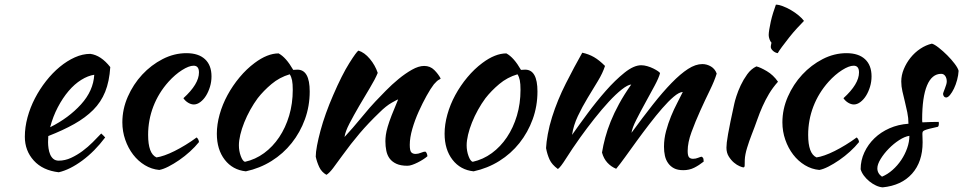

<svg xmlns="http://www.w3.org/2000/svg" viewBox="-20 -703 4149 827"><path d="M455 -414Q451 -352 433 -307.5Q415 -263 381.5 -229.5Q348 -196 300 -169Q252 -142 188 -117Q188 -111 187.5 -104.5Q187 -98 187 -91Q187 -78 189 -64Q191 -50 196 -38Q201 -26 210 -18.5Q219 -11 233 -11Q260 -11 286 -23Q312 -35 335.5 -52.5Q359 -70 379.5 -90.5Q400 -111 416 -128Q426 -119 433 -111Q388 -51 334.5 -11.5Q281 28 233 39Q164 31 125.5 -11.5Q87 -54 87 -114Q87 -155 98.5 -197.5Q110 -240 130.5 -279.5Q151 -319 178.5 -354Q206 -389 237.5 -415Q269 -441 302.5 -456Q336 -471 369 -471Q415 -465 455 -414ZM386 -381Q359 -377 330 -359Q301 -341 275.5 -311Q250 -281 229 -241Q208 -201 196 -155Q276 -195 329 -253.5Q382 -312 386 -381Z M507 -176Q507 -233 530.5 -286.5Q554 -340 592.5 -381.5Q631 -423 680.5 -448.5Q730 -474 783 -474Q835 -474 863 -448Q891 -422 891 -374Q891 -351 884.5 -329.5Q878 -308 867.5 -291Q857 -274 843 -263.5Q829 -253 815 -253Q803 -253 790.5 -260.5Q778 -268 770 -280Q837 -341 837 -391Q837 -420 814 -420Q794 -420 764 -401Q734 -382 706 -351Q663 -303 640.5 -244.5Q618 -186 618 -122Q618 -41 654 -25Q669 -27 689 -34Q709 -41 732 -52.5Q755 -64 779.5 -79Q804 -94 827 -111Q831 -108 834 -102Q837 -96 837 -91Q820 -70 798 -50Q776 -30 752 -13.5Q728 3 705.5 14.5Q683 26 666 29Q633 26 604 8.5Q575 -9 553.5 -37Q532 -65 519.5 -101Q507 -137 507 -176Z M1039 35Q982 29 948 -15Q914 -59 914 -127Q914 -167 926 -210Q938 -253 960 -293.5Q982 -334 1012 -370Q1042 -406 1077 -432Q1132 -473 1180 -473Q1212 -456 1243 -402Q1248 -402 1252 -402.5Q1256 -403 1261 -403Q1314 -403 1314 -309Q1314 -246 1293.5 -189.5Q1273 -133 1236.5 -87Q1200 -41 1149.5 -9.5Q1099 22 1039 35ZM1090 -280Q1073 -257 1058 -230Q1043 -203 1032 -175.5Q1021 -148 1015 -122.5Q1009 -97 1009 -77Q1009 -53 1017 -31Q1025 -9 1035 -6Q1080 -16 1117.5 -43.5Q1155 -71 1182.5 -112Q1210 -153 1225.5 -205Q1241 -257 1241 -316Q1241 -342 1238 -357Q1235 -372 1228 -383Q1184 -370 1149.5 -341Q1115 -312 1090 -280Z M1524 -485Q1550 -477 1573 -449.5Q1596 -422 1607 -389Q1596 -362 1573 -324Q1550 -286 1527 -246.5Q1504 -207 1485.5 -171.5Q1467 -136 1464 -113Q1480 -130 1499.5 -152.5Q1519 -175 1537.5 -197.5Q1556 -220 1572 -238.5Q1588 -257 1597 -266Q1616 -286 1642 -312.5Q1668 -339 1696.5 -362.5Q1725 -386 1754 -402.5Q1783 -419 1807 -419Q1833 -419 1850.5 -401.5Q1868 -384 1878 -365Q1878 -363 1870.5 -359.5Q1863 -356 1849 -340Q1835 -322 1817.5 -290.5Q1800 -259 1783.5 -222.5Q1767 -186 1756 -148Q1745 -110 1745 -79Q1745 -54 1751.5 -47Q1758 -40 1770 -40Q1781 -40 1793 -45Q1805 -50 1812 -50Q1816 -48 1818.5 -41.5Q1821 -35 1821 -30Q1813 -23 1802 -16Q1791 -9 1779 -3Q1767 3 1755.5 7Q1744 11 1735 11Q1706 11 1687.5 2.5Q1669 -6 1658.5 -20Q1648 -34 1644 -53.5Q1640 -73 1640 -95Q1640 -107 1642 -122Q1644 -137 1650 -157.5Q1656 -178 1667 -206.5Q1678 -235 1695 -275Q1693 -275 1668 -261Q1643 -247 1614 -218Q1567 -173 1529.5 -129Q1492 -85 1453 -31Q1431 0 1414.5 21.5Q1398 43 1386 50Q1365 38 1355 16.5Q1345 -5 1340 -28Q1340 -47 1345.5 -76Q1351 -105 1360.5 -140.5Q1370 -176 1384 -215Q1398 -254 1415 -293Q1453 -381 1484.5 -431Q1516 -481 1524 -485Z M2020 35Q1963 29 1929 -15Q1895 -59 1895 -127Q1895 -167 1907 -210Q1919 -253 1941 -293.5Q1963 -334 1993 -370Q2023 -406 2058 -432Q2113 -473 2161 -473Q2193 -456 2224 -402Q2229 -402 2233 -402.5Q2237 -403 2242 -403Q2295 -403 2295 -309Q2295 -246 2274.5 -189.5Q2254 -133 2217.5 -87Q2181 -41 2130.5 -9.5Q2080 22 2020 35ZM2071 -280Q2054 -257 2039 -230Q2024 -203 2013 -175.5Q2002 -148 1996 -122.5Q1990 -97 1990 -77Q1990 -53 1998 -31Q2006 -9 2016 -6Q2061 -16 2098.5 -43.5Q2136 -71 2163.5 -112Q2191 -153 2206.5 -205Q2222 -257 2222 -316Q2222 -342 2219 -357Q2216 -372 2209 -383Q2165 -370 2130.5 -341Q2096 -312 2071 -280Z M2921 -307Q2905 -306 2882 -286.5Q2859 -267 2832.5 -236.5Q2806 -206 2777.5 -169Q2749 -132 2722.5 -95.5Q2696 -59 2673 -27Q2650 5 2634 24Q2612 15 2596 -2.5Q2580 -20 2573 -46Q2578 -77 2587 -110.5Q2596 -144 2610.5 -180Q2625 -216 2646.5 -255.5Q2668 -295 2699 -339Q2684 -338 2658 -317.5Q2632 -297 2602 -264.5Q2572 -232 2540 -191.5Q2508 -151 2480 -112Q2443 -60 2418.5 -21Q2394 18 2383 25Q2357 6 2347 -16Q2337 -38 2332 -65Q2333 -89 2339.5 -125Q2346 -161 2358 -199Q2381 -272 2417.5 -344Q2454 -416 2488 -476Q2516 -470 2538.5 -457Q2561 -444 2586 -419Q2576 -388 2555 -353.5Q2534 -319 2511 -281Q2488 -243 2469 -203Q2450 -163 2444 -122Q2472 -162 2510.5 -214Q2549 -266 2589.5 -312Q2630 -358 2670 -390Q2710 -422 2742 -422Q2754 -422 2768 -418Q2782 -414 2794 -408Q2806 -402 2814 -396.5Q2822 -391 2823 -388Q2818 -368 2799.5 -333.5Q2781 -299 2760 -261Q2739 -223 2721 -187.5Q2703 -152 2700 -131Q2749 -198 2792 -252.5Q2835 -307 2873 -346Q2911 -385 2943.5 -406Q2976 -427 3005 -427Q3025 -427 3042.5 -416.5Q3060 -406 3067 -386Q3058 -356 3037.5 -314Q3017 -272 2996 -225.5Q2975 -179 2958.5 -134Q2942 -89 2942 -53Q2942 -32 2948 -25.5Q2954 -19 2965 -19Q2977 -19 2987.5 -23.5Q2998 -28 3003 -28Q3009 -24 3010 -18Q3011 -12 3011 -7Q2991 9 2970 19.5Q2949 30 2923 30Q2899 30 2883.5 22Q2868 14 2858 0Q2848 -14 2844 -32Q2840 -50 2840 -71Q2840 -105 2849 -138.5Q2858 -172 2870.5 -202.5Q2883 -233 2897 -259.5Q2911 -286 2921 -307Z M3109 -67Q3109 -76 3110.5 -89.5Q3112 -103 3116 -125.5Q3120 -148 3126.5 -180Q3133 -212 3143 -257Q3145 -267 3152 -289Q3159 -311 3170.5 -335.5Q3182 -360 3198.5 -383Q3215 -406 3238 -417Q3255 -413 3283 -396.5Q3311 -380 3331 -351Q3308 -325 3292.5 -299Q3277 -273 3264.5 -245Q3252 -217 3241.5 -187Q3231 -157 3218 -124Q3207 -96 3198 -66.5Q3189 -37 3188 -15Q3188 3 3187.5 10.5Q3187 18 3182 18Q3178 18 3166 13Q3154 8 3141.5 -2.5Q3129 -13 3119 -29Q3109 -45 3109 -67ZM3300 -501Q3300 -507 3303 -519Q3298 -524 3294.5 -534Q3291 -544 3291 -552Q3291 -561 3293.5 -576.5Q3296 -592 3300 -610Q3304 -628 3310 -647.5Q3316 -667 3322 -683Q3334 -683 3351.5 -676.5Q3369 -670 3387 -659.5Q3405 -649 3420 -636.5Q3435 -624 3443 -613Q3432 -602 3414 -582.5Q3396 -563 3379 -541.5Q3362 -520 3348 -501Q3334 -482 3330 -474Q3318 -476 3309 -484.5Q3300 -493 3300 -501Z M3350 -176Q3350 -233 3373.5 -286.5Q3397 -340 3435.5 -381.5Q3474 -423 3523.5 -448.5Q3573 -474 3626 -474Q3678 -474 3706 -448Q3734 -422 3734 -374Q3734 -351 3727.5 -329.5Q3721 -308 3710.5 -291Q3700 -274 3686 -263.5Q3672 -253 3658 -253Q3646 -253 3633.5 -260.5Q3621 -268 3613 -280Q3680 -341 3680 -391Q3680 -420 3657 -420Q3637 -420 3607 -401Q3577 -382 3549 -351Q3506 -303 3483.5 -244.5Q3461 -186 3461 -122Q3461 -41 3497 -25Q3512 -27 3532 -34Q3552 -41 3575 -52.5Q3598 -64 3622.5 -79Q3647 -94 3670 -111Q3674 -108 3677 -102Q3680 -96 3680 -91Q3663 -70 3641 -50Q3619 -30 3595 -13.5Q3571 3 3548.5 14.5Q3526 26 3509 29Q3476 26 3447 8.5Q3418 -9 3396.5 -37Q3375 -65 3362.5 -101Q3350 -137 3350 -176Z M4109 -398Q4108 -379 4102.5 -358.5Q4097 -338 4089 -321.5Q4081 -305 4072 -294Q4063 -283 4055 -283Q4044 -284 4042 -298Q4042 -301 4044.5 -307.5Q4047 -314 4050 -322Q4053 -330 4055.5 -338Q4058 -346 4058 -352Q4058 -366 4051.5 -375.5Q4045 -385 4034 -385Q3994 -385 3973 -335Q3952 -285 3952 -188Q3952 -178 3953 -176Q3974 -177 3990.5 -177.5Q4007 -178 4023 -178Q4024 -176 4024 -170Q4024 -161 4020 -157Q3997 -152 3983.5 -148.5Q3970 -145 3963 -142Q3956 -139 3954.5 -135.5Q3953 -132 3953 -126Q3953 -118 3953.5 -110Q3954 -102 3954 -90Q3954 -6 3908.5 45Q3863 96 3782 104Q3768 103 3753 96Q3738 89 3724.5 78Q3711 67 3701 53.5Q3691 40 3687 26Q3687 -12 3703 -46.5Q3719 -81 3746.5 -107.5Q3774 -134 3811.5 -150.5Q3849 -167 3893 -170Q3893 -195 3888 -219Q3883 -243 3877.5 -265.5Q3872 -288 3867 -309.5Q3862 -331 3862 -352Q3862 -379 3873 -405.5Q3884 -432 3902 -454.5Q3920 -477 3944 -493Q3968 -509 3994 -515Q4005 -512 4023.5 -497.5Q4042 -483 4060 -465Q4078 -447 4092 -428.5Q4106 -410 4109 -398ZM3779 58Q3803 48 3824.5 29Q3846 10 3862 -14Q3878 -38 3887.5 -65Q3897 -92 3897 -118Q3877 -115 3853 -99.5Q3829 -84 3808 -62.5Q3787 -41 3773 -18Q3759 5 3759 22Q3759 44 3779 58Z"/></svg>

Font: Kaushan Script
Style: Regular
Weight: 400
Designer: Pablo Impallari
Foundry: Pablo Impallari
Version: Version 1.002